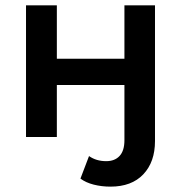

<svg xmlns="http://www.w3.org/2000/svg" viewBox="-20 -511 676 716"><path d="M280 155 312 71Q339 90 376 90Q408 90 426 70.5Q444 51 444 12V-194H192V0H77V-491H192V-292H444V-491H558V15Q558 93 514.5 139Q471 185 392 185Q359 185 329.5 177.5Q300 170 280 155Z"/></svg>

Font: Montserrat Ace
Style: Bold
Weight: 600
Designer: Julieta Ulanovsky
Foundry: Julieta Ulanovsky
Version: Version 1